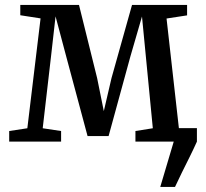

<svg xmlns="http://www.w3.org/2000/svg" viewBox="-20 -562 816 762"><path d="M616 180 669.5 0 651 -53.5H761.5V0Q748 30 732.5 61.2Q717 92.5 702 122.5Q687 152.5 674.5 180ZM16.5 0V-42L88.5 -53L141 -489L60.5 -501.5V-542.5H293.5L365.5 -252L392 -121L422.5 -252L504 -542.5H722.5V-501L641 -488.5L690 -53L760 -42V0H517.5V-42L586.5 -53L559 -336.5L543.5 -496.5L497.5 -338L411 -22H327.5L242.5 -339L200.5 -497L182.5 -338L149.5 -53L222.5 -42V0Z"/></svg>

Font: Merriweather 48pt
Style: Regular
Weight: 400
Version: Version 2.100